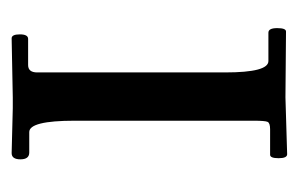

<svg xmlns="http://www.w3.org/2000/svg" viewBox="-114 -410 525 338"><g transform="rotate(-90 149.0 -240.5)"><path d="M49 -483 128 -481Q139 -481 147 -481L251 -483Q258 -483 258 -468.5Q258 -454 250 -454H204Q191 -454 191 -438V-107Q191 -31 211 -31H261Q269 -31 269 -15.5Q269 0 263 0L147 -1L47 2Q40 2 40 -13Q40 -28 46 -28H91Q102 -28 104 -32.5Q106 -37 106 -57V-372Q106 -452 86 -452H50Q38 -452 38 -467.5Q38 -483 49 -483Z"/></g></svg>

Font: Sedan SC
Style: Regular
Weight: 400
Designer: Sebastian Salazar
Foundry: Sebastian Salazar
Version: Version 1.001